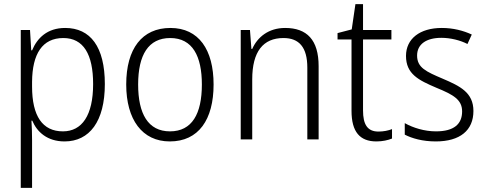

<svg xmlns="http://www.w3.org/2000/svg" viewBox="-20 -678 2364 934"><path d="M297 -542C210 -542 161 -493 136 -433H132L126 -532H81V236H136V4C136 -26 135 -62 133 -91H137C160 -36 210 10 294 10C415 10 490 -87 490 -269C490 -450 420 -542 297 -542ZM288 -493C386 -493 433 -414 433 -269C433 -117 379 -39 286 -39C187 -39 136 -113 136 -257V-280C137 -416 186 -493 288 -493Z M1019 -267C1019 -436 947 -542 809 -542C671 -542 594 -441 594 -267C594 -96 672 10 806 10C946 10 1019 -96 1019 -267ZM652 -267C652 -411 702 -493 808 -493C917 -493 962 -404 962 -267C962 -124 914 -39 807 -39C700 -39 652 -125 652 -267Z M1367 -542C1286 -542 1232 -497 1207 -440H1203L1196 -532H1151V0H1207V-292C1207 -427 1260 -493 1359 -493C1435 -493 1475 -448 1475 -349V0H1530V-356C1530 -484 1473 -542 1367 -542Z M1821 -38C1767 -38 1746 -73 1746 -141V-486H1884V-532H1746V-658H1709L1691 -535L1622 -517V-486H1690V-139C1690 -36 1731 10 1811 10C1841 10 1867 4 1887 -4V-50C1870 -43 1846 -38 1821 -38Z M2283 -138C2283 -228 2218 -259 2134 -295C2052 -330 2009 -349 2009 -408C2009 -463 2054 -494 2127 -494C2172 -494 2219 -482 2254 -464L2275 -510C2234 -529 2185 -542 2129 -542C2022 -542 1955 -489 1955 -406C1955 -318 2016 -288 2103 -251C2186 -217 2228 -193 2228 -136C2228 -75 2189 -39 2101 -39C2045 -39 1990 -56 1949 -79V-23C1984 -5 2035 10 2100 10C2218 10 2283 -44 2283 -138Z"/></svg>

Font: Noto Sans Khmer SemiCondensed Light
Style: Regular
Weight: 300
Width: 4
Designer: Danh Hong and the Monotype Design Team
Foundry: Monotype Imaging Inc.
Version: Version 2.004